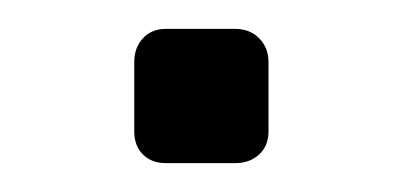

<svg xmlns="http://www.w3.org/2000/svg" viewBox="-20 -113 278 133"><path d="M95 0Q85 0 79 -6Q73 -12 73 -22V-70Q73 -80 79 -86.5Q85 -93 95 -93H143Q153 -93 159.5 -86.5Q166 -80 166 -70V-22Q166 -12 159.5 -6Q153 0 143 0Z"/></svg>

Font: Rubik AZ
Style: Regular
Weight: 300
Designer: Hubert and Fischer
Foundry: Hubert & Fischer
Version: Version 2.000